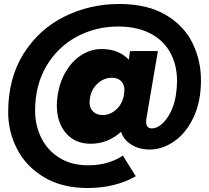

<svg xmlns="http://www.w3.org/2000/svg" viewBox="-20 -735 1046 963"><path d="M21 -172Q21 -343 98.5 -466Q176 -589 303.5 -652Q431 -715 578 -715Q719 -715 811 -660.5Q903 -606 945.5 -519Q988 -432 988 -333Q988 -225 950.5 -146Q913 -67 853.5 -26Q794 15 731 15Q678 15 639 -9.5Q600 -34 587 -74Q521 -14 435 -14Q357 -14 311 -67Q265 -120 265 -207Q265 -231 270 -263Q281 -329 313 -380.5Q345 -432 391 -460.5Q437 -489 490 -489Q575 -489 626 -436L632 -479H772L714 -139Q713 -134 713 -124Q713 -91 742 -91Q767 -91 792 -113Q817 -135 836 -173Q855 -211 862 -257Q868 -295 868 -328Q868 -410 833.5 -472Q799 -534 732.5 -568Q666 -602 572 -602Q461 -602 366 -551.5Q271 -501 213.5 -405Q156 -309 156 -180Q156 -106 187 -43.5Q218 19 278 56.5Q338 94 422 94Q479 94 524 79.5Q569 65 596 45L661 149Q613 177 551.5 192.5Q490 208 420 208Q291 208 201 154Q111 100 66 13Q21 -74 21 -172ZM429 -223Q429 -193 447 -175.5Q465 -158 495 -158Q531 -158 560.5 -183.5Q590 -209 600 -250L604 -280Q605 -310 588 -327.5Q571 -345 542 -345Q501 -345 469.5 -316Q438 -287 431 -242Q429 -228 429 -223Z"/></svg>

Font: Oak Sans Black
Style: Italic
Weight: 900
Italic angle: -9.5°
Foundry: Erik Kennedy, Walven
Version: Version 1.000